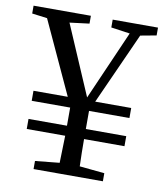

<svg xmlns="http://www.w3.org/2000/svg" viewBox="-84 -709 659 772"><g transform="rotate(10 245.0 -323.5)"><path d="M50 -154V-195H207V-269H50V-310H190L53 -607L-9 -615V-647H225V-615L145 -605L267 -321L391 -604L314 -615V-647H499V-615L434 -603L302 -310H449V-269H284V-195H449V-154H284Q284 -126 284.5 -99Q285 -72 286 -43L388 -33V0H105V-33L204 -43Q205 -72 205.5 -99Q206 -126 207 -154Z"/></g></svg>

Font: Source Serif 4 Subhead
Style: Regular
Weight: 400
Designer: Frank Grießhammer
Foundry: Adobe Systems Incorporated
Version: Version 4.004;hotconv 1.0.117;makeotfexe 2.5.65602